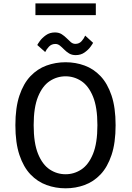

<svg xmlns="http://www.w3.org/2000/svg" viewBox="-20 -1060 750 1092"><path d="M353 11Q296 11 244.5 -7.8Q193 -26.5 153.2 -68.2Q113.5 -110 90.5 -178.8Q67.5 -247.5 67.5 -348Q67.5 -448 90.5 -516.5Q113.5 -585 153.2 -626.8Q193 -668.5 244.5 -687.2Q296 -706 353 -706Q410 -706 461.2 -687.2Q512.5 -668.5 552 -626.8Q591.5 -585 614.5 -516.5Q637.5 -448 637.5 -348Q637.5 -247.5 614.5 -178.8Q591.5 -110 552 -68.2Q512.5 -26.5 461.2 -7.8Q410 11 353 11ZM353 -69Q401.5 -69 442.8 -96.2Q484 -123.5 509 -184.8Q534 -246 534 -348Q534 -449.5 509 -510.5Q484 -571.5 442.8 -598.8Q401.5 -626 353 -626Q304 -626 262.8 -598.8Q221.5 -571.5 196.5 -510.5Q171.5 -449.5 171.5 -348Q171.5 -246 196.5 -184.8Q221.5 -123.5 262.8 -96.2Q304 -69 353 -69ZM410.5 -746.5Q388.5 -746.5 372.8 -756.2Q357 -766 344.8 -778.5Q332.5 -791 320.8 -800.5Q309 -810 295 -810Q273 -810 258.5 -794.8Q244 -779.5 237 -764L192 -804Q194 -809 206.5 -826.5Q219 -844 241 -859.8Q263 -875.5 292.5 -875.5Q315 -875.5 330.8 -865.5Q346.5 -855.5 359 -842.8Q371.5 -830 383 -820.2Q394.5 -810.5 408.5 -810.5Q430.5 -810.5 444.2 -826Q458 -841.5 464.5 -857.5L509.5 -816.5Q507 -811 494.8 -794Q482.5 -777 461.2 -761.8Q440 -746.5 410.5 -746.5ZM181.5 -1040.5H525V-974H181.5Z"/></svg>

Font: League Mono
Style: Regular
Weight: 400
Width: 6
Designer: Tyler Finck
Foundry: The League of Moveable Type / Tyler Finck
Version: Version 2.300;RELEASE